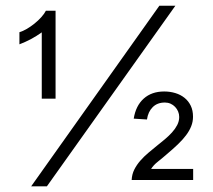

<svg xmlns="http://www.w3.org/2000/svg" viewBox="-20 -638 753 680"><path d="M90.3 22 544.4 -617.7H601.1L146 22ZM127.9 -288.6V-523.4Q108.9 -509.8 90.1 -499.8Q71.3 -489.7 48.8 -481V-523.9Q60.5 -527.3 74.5 -535.4Q88.4 -543.5 101.8 -554.2Q115.2 -564.9 126.2 -577.1Q137.2 -589.4 142.6 -600.1H176.8V-288.6ZM664.1 -0.5H446.3Q447.3 -21 455.8 -37.8Q464.4 -54.7 477.3 -69.3Q490.2 -84 505.6 -96.9Q521 -109.9 536.1 -122.1Q550.3 -133.3 564.2 -145Q578.1 -156.7 589.4 -169.2Q600.6 -181.6 607.7 -195.3Q614.7 -209 614.7 -223.6Q614.7 -233.9 610.8 -243.2Q606.9 -252.4 600.1 -259.5Q593.3 -266.6 584 -270.8Q574.7 -274.9 564 -274.9Q537.1 -274.9 520.8 -258.5Q504.4 -242.2 500.5 -214.8Q488.8 -215.8 476.8 -216.3Q464.8 -216.8 453.6 -217.8Q460.9 -263.7 489 -288.8Q517.1 -314 561.5 -314Q582.5 -314 601.1 -308.3Q619.6 -302.7 633.5 -291.5Q647.5 -280.3 655.5 -263.7Q663.6 -247.1 663.6 -224.6Q663.6 -207 657.2 -190.9Q650.9 -174.8 638.9 -158.9Q627 -143.1 609.9 -126.7Q592.8 -110.4 571.3 -92.3Q555.7 -78.6 539.6 -65.9Q523.4 -53.2 515.1 -39.6H664.1Z"/></svg>

Font: SengPathom
Style: Regular
Weight: 400
Designer: John M. Durdin
Foundry: Lao Script for Windows
Version: Version 1.300